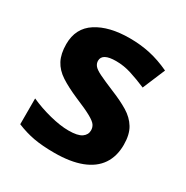

<svg xmlns="http://www.w3.org/2000/svg" viewBox="-136 -670 768 793"><g transform="rotate(30 248.5 -273.0)"><path d="M459 -162Q459 -107 433 -68.5Q407 -30 355 -10Q303 10 226 10Q169 10 128 2.5Q87 -5 46 -22V-145Q90 -125 141 -112Q192 -99 231 -99Q275 -99 293.5 -112Q312 -125 312 -146Q312 -160 304.5 -171Q297 -182 272 -196Q247 -210 194 -232Q143 -254 110 -275.5Q77 -297 61 -327.5Q45 -358 45 -404Q45 -480 104 -518Q163 -556 261 -556Q312 -556 358 -546Q404 -536 453 -513L408 -406Q368 -423 332 -434.5Q296 -446 259 -446Q226 -446 209.5 -437Q193 -428 193 -410Q193 -397 201.5 -386.5Q210 -376 234.5 -364Q259 -352 307 -332Q354 -313 388 -292.5Q422 -272 440.5 -241.5Q459 -211 459 -162Z"/></g></svg>

Font: Noto Sans Tamil
Style: Regular
Weight: 400
Designer: Jelle Bosma - Monotype Design Team
Foundry: Monotype Imaging Inc.
Version: Version 2.003